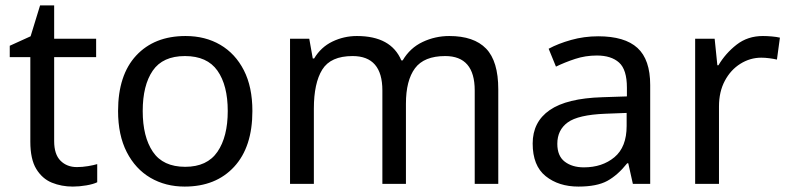

<svg xmlns="http://www.w3.org/2000/svg" viewBox="-20 -679 2915 709"><path d="M264 -62Q284 -62 305 -65.5Q326 -69 339 -73V-6Q325 1 299 5.5Q273 10 249 10Q207 10 171.5 -4.5Q136 -19 114 -55Q92 -91 92 -156V-468H16V-510L93 -545L128 -659H180V-536H335V-468H180V-158Q180 -109 203.5 -85.5Q227 -62 264 -62Z M912 -269Q912 -136 844.5 -63Q777 10 662 10Q591 10 535.5 -22.5Q480 -55 448 -117.5Q416 -180 416 -269Q416 -402 483 -474Q550 -546 665 -546Q738 -546 793.5 -513.5Q849 -481 880.5 -419.5Q912 -358 912 -269ZM507 -269Q507 -174 544.5 -118.5Q582 -63 664 -63Q745 -63 783 -118.5Q821 -174 821 -269Q821 -364 783 -418Q745 -472 663 -472Q581 -472 544 -418Q507 -364 507 -269Z M1639 -546Q1730 -546 1775 -499.5Q1820 -453 1820 -349V0H1733V-345Q1733 -472 1624 -472Q1546 -472 1512.5 -427Q1479 -382 1479 -296V0H1392V-345Q1392 -472 1282 -472Q1201 -472 1170 -422Q1139 -372 1139 -278V0H1051V-536H1122L1135 -463H1140Q1165 -505 1207.5 -525.5Q1250 -546 1298 -546Q1424 -546 1462 -456H1467Q1494 -502 1540.5 -524Q1587 -546 1639 -546Z M2189 -545Q2287 -545 2334 -502Q2381 -459 2381 -365V0H2317L2300 -76H2296Q2261 -32 2222.5 -11Q2184 10 2116 10Q2043 10 1995 -28.5Q1947 -67 1947 -149Q1947 -229 2010 -272.5Q2073 -316 2204 -320L2295 -323V-355Q2295 -422 2266 -448Q2237 -474 2184 -474Q2142 -474 2104 -461.5Q2066 -449 2033 -433L2006 -499Q2041 -518 2089 -531.5Q2137 -545 2189 -545ZM2215 -259Q2115 -255 2076.5 -227Q2038 -199 2038 -148Q2038 -103 2065.5 -82Q2093 -61 2136 -61Q2204 -61 2249 -98.5Q2294 -136 2294 -214V-262Z M2797 -546Q2812 -546 2829.5 -544.5Q2847 -543 2860 -540L2849 -459Q2836 -462 2820.5 -464Q2805 -466 2791 -466Q2750 -466 2714 -443.5Q2678 -421 2656.5 -380.5Q2635 -340 2635 -286V0H2547V-536H2619L2629 -438H2633Q2659 -482 2700 -514Q2741 -546 2797 -546Z"/></svg>

Font: Noto Music
Style: Regular
Weight: 400
Designer: Monotype Design Team, Benjamin Yang
Foundry: Monotype Imaging Inc.
Version: Version 2.002; ttfautohint (v1.8.4.7-5d5b)